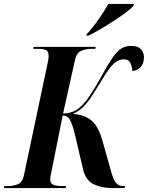

<svg xmlns="http://www.w3.org/2000/svg" viewBox="-52 -951 748 971"><path d="M-32 0 -30 -10H-13Q17 -10 39.5 -20Q62 -30 69 -64L186 -618Q190 -636 192 -647.5Q194 -659 194 -666Q194 -692 181 -698Q168 -704 133 -704H117L118 -714H432L430 -704H412Q381 -704 357.5 -693.5Q334 -683 326 -642L267 -377Q294 -377 320.5 -388Q347 -399 372 -428Q385 -442 405.5 -472Q426 -502 458 -560Q493 -624 516.5 -658.5Q540 -693 562 -706Q584 -719 612 -719Q645 -719 660.5 -702.5Q676 -686 676 -661Q676 -630 659.5 -612Q643 -594 617 -592Q617 -611 608 -631Q599 -651 574 -651Q546 -651 522 -628Q498 -605 463 -546Q432 -495 409.5 -461Q387 -427 365.5 -407Q344 -387 316 -375Q375 -371 410 -342Q445 -313 465 -243L513 -73Q524 -37 537 -23.5Q550 -10 572 -10H581L578 0H514Q462 0 421.5 -19.5Q381 -39 368 -95L327 -270Q314 -324 301.5 -345.5Q289 -367 265 -367L208 -82Q202 -58 202 -44Q202 -25 216 -17.5Q230 -10 265 -10H282L280 0ZM387 -779Q415 -808 445 -851Q475 -894 496 -931H625L623 -921Q612 -909 586 -889Q560 -869 526 -847Q492 -825 457.5 -804.5Q423 -784 395 -771H385Z"/></svg>

Font: Noto Serif Display ExtraCondensed
Style: Bold Italic
Weight: 700
Width: 2
Italic angle: -12°
Designer: Monotype Design Team
Foundry: Monotype Imaging Inc.
Version: Version 2.009